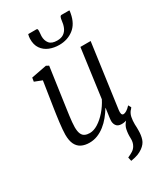

<svg xmlns="http://www.w3.org/2000/svg" viewBox="-244 -873 1039 1210"><g transform="rotate(-30 275.0 -268.0)"><path d="M337.5 240 331.5 212.5Q354 202.5 369.2 192.8Q384.5 183 394 166.5Q407 144.5 405.5 113.2Q404 82 410.5 51.5Q415 30.5 429 13Q443 -4.5 451 -15.5L500.5 -46Q481.5 -24.5 476.5 0.2Q471.5 25 472 52.5Q472.5 64 473 75.5Q473.5 87 473 97.5Q473 131.5 464 159.2Q455 187 425.5 208Q409.5 219.5 390.2 227Q371 234.5 337.5 240ZM168 10Q135 10 110.8 -1.8Q86.5 -13.5 73.2 -40Q60 -66.5 60 -110.5Q60 -126 62 -149.2Q64 -172.5 67.2 -198.8Q70.5 -225 74 -249.5Q77.5 -274 80 -290.5L109 -478L55 -499L59.5 -526.5L171.5 -548L189.5 -538L153.5 -284.5Q151 -265.5 147.8 -244Q144.5 -222.5 141.8 -200.5Q139 -178.5 137 -158.2Q135 -138 135 -122Q135 -90.5 142.8 -73Q150.5 -55.5 165.2 -48.8Q180 -42 200 -42Q229 -42 260.8 -62Q292.5 -82 321.5 -115.2Q350.5 -148.5 371 -188.5L419 -542H493.5L429.5 -77Q427 -58.5 430.2 -48.8Q433.5 -39 443 -39Q453 -39 466 -47Q479 -55 495.5 -72.5L506.5 -52.5Q501 -43.5 486.2 -28.8Q471.5 -14 450 -2.2Q428.5 9.5 402.5 9.5Q373.5 9.5 362 -8.8Q350.5 -27 354 -52.5Q354 -55 355.2 -63.8Q356.5 -72.5 358.2 -84.8Q360 -97 361.5 -109Q363 -121 364.5 -130L363.5 -130.5Q346.5 -102.5 325.8 -77Q305 -51.5 280.2 -32Q255.5 -12.5 227.5 -1.2Q199.5 10 168 10ZM235 -776.5Q241 -776.5 242.2 -770.8Q243.5 -765 243 -757Q243 -749.5 241.8 -740.2Q240.5 -731 240.5 -723.5Q240 -691.5 256.8 -670.5Q273.5 -649.5 313.5 -649.5Q343 -649.5 361.2 -662.2Q379.5 -675 388.8 -697Q398 -719 400.5 -746Q401.5 -757 405.2 -766.8Q409 -776.5 417 -776.5H474Q474 -773 473.8 -768.5Q473.5 -764 471.5 -755Q459 -686 415 -652.5Q371 -619 311.5 -619Q273 -619 240.2 -632.2Q207.5 -645.5 188 -673.5Q168.5 -701.5 169.5 -745Q170 -752.5 171 -760.8Q172 -769 174.5 -776.5Z"/></g></svg>

Font: Merriweather 60pt Light
Style: Italic
Weight: 300
Italic angle: -7.8°
Version: Version 2.101